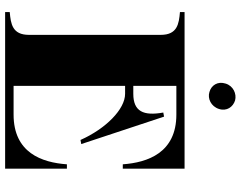

<svg xmlns="http://www.w3.org/2000/svg" viewBox="-115 -824 939 749"><g transform="rotate(90 354.5 -449.5)"><path d="M427 -668C576 -668 614 -556 621 -459H638V-700H27V-682C73 -678 116 -672 116 -607V-93C116 -28 73 -22 27 -18V0H638V-241H621C614 -143 576 -33 427 -33H315V-468H346C406 -468 482 -393 526 -294L542 -297L435 -620L419 -617C433 -540 415 -500 346 -500H315V-668ZM405 -834C415 -865 397 -889 372 -897C346 -904 315 -890 306 -860C296 -829 313 -804 339 -797C364 -789 395 -803 405 -834Z"/></g></svg>

Font: Sprat
Style: Bold
Weight: 700
Designer: Ethan Nakache
Foundry: Collletttivo
Version: Version 2.000;Glyphs 3.2 (3217)